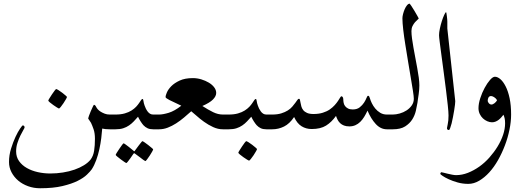

<svg xmlns="http://www.w3.org/2000/svg" viewBox="-20 -693 2791 1029"><path d="M626.5 -40Q626.5 -32.2 625.5 -25.4Q624.5 -18.6 621.1 -12.7Q617.7 -6.8 610.6 -3.4Q603.5 0 591.3 0H567.9Q557.1 0 546.1 -1Q535.2 -2 527.8 -3.9Q526.4 18.1 522.7 47.4Q519 76.7 512.5 106.9Q505.9 137.2 495.6 165.3Q485.4 193.4 471.7 214.4Q463.9 225.6 446 242.9Q428.2 260.3 396 276.4Q363.8 292.5 314.5 304.2Q265.1 315.9 194.8 315.9Q160.6 315.9 130.4 304.9Q100.1 293.9 77.6 274.9Q55.2 255.9 41.7 230.2Q28.3 204.6 28.3 175.3Q28.3 138.7 39.3 103.3Q50.3 67.9 63.2 40.3Q76.2 12.7 87.9 -4.2Q99.6 -21 101.6 -21Q106.4 -21 109.1 -17.8Q111.8 -14.6 111.8 -10.3Q111.8 -7.3 104.7 4.6Q97.7 16.6 89.1 33.9Q80.6 51.3 73.5 73Q66.4 94.7 66.4 118.2Q66.4 148.4 82.3 170.7Q98.1 192.9 124 207.5Q149.9 222.2 182.6 229.5Q215.3 236.8 249.5 236.8Q284.2 236.8 317.6 231.4Q351.1 226.1 379.6 216.1Q408.2 206.1 429.9 192.6Q451.7 179.2 465.3 162.6Q480 143.1 484.4 115Q488.8 86.9 488.8 50.8Q488.8 21 481.7 0.2Q474.6 -20.5 467.8 -34.7Q463.9 -41.5 458.3 -49.1Q452.6 -56.6 452.6 -58.6Q452.6 -61 457 -73Q461.4 -85 466.8 -97.7Q472.2 -110.4 477.3 -120.8Q482.4 -131.3 483.4 -131.3Q489.7 -131.3 495.1 -120.6Q497.6 -114.7 503.9 -107.4Q510.3 -100.1 519.8 -94.2Q529.3 -88.4 541.3 -83.7Q553.2 -79.1 567.9 -79.1H591.3Q603.5 -79.1 610.6 -75.7Q617.7 -72.3 621.1 -66.9Q624.5 -61.5 625.5 -54.7Q626.5 -47.9 626.5 -40ZM338.9 -173.3Q338.9 -170.9 333.3 -161.1Q327.6 -151.4 320.3 -140.1Q313 -128.9 305.7 -120.1Q298.3 -111.3 295.9 -111.3Q294.4 -111.3 285.4 -116.9Q276.4 -122.6 265.9 -129.9Q255.4 -137.2 247.1 -144.3Q238.8 -151.4 238.8 -153.8Q238.8 -156.2 244.9 -166Q251 -175.8 258.3 -187Q265.6 -198.2 272.5 -207Q279.3 -215.8 281.2 -215.8Q283.7 -215.8 293.2 -210Q302.7 -204.1 313 -196.3Q323.2 -188.5 331.1 -181.6Q338.9 -174.8 338.9 -173.3Z M860.4 -40Q860.4 -32.2 859.4 -25.4Q858.4 -18.6 855 -12.7Q851.6 -6.8 844.5 -3.4Q837.4 0 825.2 0H800.8Q783.2 0 771 -5.6Q758.8 -11.2 748.5 -22Q741.7 -29.8 733.4 -42.7Q725.1 -55.7 719.7 -67.4Q708.5 -54.7 697 -42.5Q685.5 -30.3 671.6 -20.8Q657.7 -11.2 640.4 -5.6Q623 0 599.1 0H575.7Q563.5 0 556.6 -3.4Q549.8 -6.8 546.4 -12.7Q543 -18.6 542 -25.4Q541 -32.2 541 -40Q541 -47.9 542 -54.7Q543 -61.5 546.4 -66.9Q549.8 -72.3 556.9 -75.7Q564 -79.1 575.7 -79.1H599.1Q627.4 -79.1 648.7 -85.2Q669.9 -91.3 684.8 -100.8Q699.7 -110.4 709.5 -120.8Q719.2 -131.3 725.6 -140.9Q731.9 -150.4 736.1 -156.5Q740.2 -162.6 743.7 -162.6Q747.6 -162.6 748.8 -151.9Q750 -141.1 754.9 -127.4Q757.3 -119.6 761.5 -111.3Q765.6 -103 771 -95.7Q776.4 -88.4 783.7 -83.7Q791 -79.1 800.8 -79.1H825.2Q837.4 -79.1 844.5 -75.7Q851.6 -72.3 855 -66.9Q858.4 -61.5 859.4 -54.7Q860.4 -47.9 860.4 -40ZM800.8 107.4Q800.8 109.9 795.2 120.1Q789.6 130.4 782.2 141.4Q774.9 152.3 768.1 161.4Q761.2 170.4 758.8 170.4Q757.3 170.4 748.8 164.3Q740.2 158.2 730.5 150.4Q719.2 142.1 704.1 130.9Q701.7 128.4 699.7 128.4Q697.8 128.4 695.3 130.9Q686 145 678.2 155.8Q671.4 165 665.3 172.9Q659.2 180.7 657.2 180.7Q655.3 180.7 646.2 174.6Q637.2 168.5 627 160.9Q616.7 153.3 608.4 146.2Q600.1 139.2 600.1 137.2Q600.1 134.8 606.2 125Q612.3 115.2 619.9 104Q627.4 92.8 634 84Q640.6 75.2 642.1 75.2Q645 75.2 653.3 81.5Q661.6 87.9 670.9 94.7Q681.6 103 694.3 113.8Q698.2 117.7 699.7 117.7Q701.7 117.7 704.1 112.8Q713.4 99.6 722.2 88.4Q729 79.6 735.4 71.5Q741.7 63.5 743.2 63.5Q745.1 63.5 754.6 69.8Q764.2 76.2 774.2 84.2Q784.2 92.3 792.5 99.1Q800.8 106 800.8 107.4Z M1233.4 -40Q1233.4 -32.2 1232.4 -25.4Q1231.4 -18.6 1228 -12.7Q1224.6 -6.8 1217.5 -3.4Q1210.4 0 1198.2 0H1174.8Q1147.9 0 1122.1 -12Q1096.2 -23.9 1073.5 -40.3Q1050.8 -56.6 1033 -72.8Q1015.1 -88.9 1004.9 -96.7Q986.3 -80.1 966.1 -63Q945.8 -45.9 923.8 -31.7Q901.9 -17.6 878.9 -8.8Q856 0 832 0H808.6Q796.4 0 789.6 -3.4Q782.7 -6.8 779.3 -12.7Q775.9 -18.6 774.9 -25.4Q773.9 -32.2 773.9 -40Q773.9 -47.9 774.9 -54.7Q775.9 -61.5 779.3 -66.9Q782.7 -72.3 789.8 -75.7Q796.9 -79.1 808.6 -79.1H832Q853.5 -79.1 884.5 -88.6Q915.5 -98.1 951.7 -126.5Q909.7 -146 888.4 -156.7Q867.2 -167.5 867.2 -172.9Q867.2 -180.7 874.3 -197.3Q881.3 -213.9 897.9 -231Q914.6 -248 942.9 -261.2Q971.2 -274.4 1013.7 -274.4Q1036.6 -274.4 1059.1 -267.6Q1081.5 -260.7 1099.4 -250Q1117.2 -239.3 1127.9 -225.1Q1138.7 -210.9 1138.7 -194.8Q1138.7 -177.2 1121.3 -159.7Q1104 -142.1 1064.5 -125Q1096.2 -104.5 1122.3 -91.8Q1148.4 -79.1 1174.8 -79.1H1198.2Q1210.4 -79.1 1217.5 -75.7Q1224.6 -72.3 1228 -66.9Q1231.4 -61.5 1232.4 -54.7Q1233.4 -47.9 1233.4 -40Z M1467.3 -40Q1467.3 -32.2 1466.3 -25.4Q1465.3 -18.6 1461.9 -12.7Q1458.5 -6.8 1451.4 -3.4Q1444.3 0 1432.1 0H1407.7Q1390.1 0 1377.9 -5.6Q1365.7 -11.2 1355.5 -22Q1348.6 -29.8 1340.3 -42.7Q1332 -55.7 1326.7 -67.4Q1315.4 -54.7 1304 -42.5Q1292.5 -30.3 1278.6 -20.8Q1264.6 -11.2 1247.3 -5.6Q1230 0 1206.1 0H1182.6Q1170.4 0 1163.6 -3.4Q1156.7 -6.8 1153.3 -12.7Q1149.9 -18.6 1148.9 -25.4Q1147.9 -32.2 1147.9 -40Q1147.9 -47.9 1148.9 -54.7Q1149.9 -61.5 1153.3 -66.9Q1156.7 -72.3 1163.8 -75.7Q1170.9 -79.1 1182.6 -79.1H1206.1Q1234.4 -79.1 1255.6 -85.2Q1276.9 -91.3 1291.7 -100.8Q1306.6 -110.4 1316.4 -120.8Q1326.2 -131.3 1332.5 -140.9Q1338.9 -150.4 1343 -156.5Q1347.2 -162.6 1350.6 -162.6Q1354.5 -162.6 1355.7 -151.9Q1356.9 -141.1 1361.8 -127.4Q1364.3 -119.6 1368.4 -111.3Q1372.6 -103 1377.9 -95.7Q1383.3 -88.4 1390.6 -83.7Q1397.9 -79.1 1407.7 -79.1H1432.1Q1444.3 -79.1 1451.4 -75.7Q1458.5 -72.3 1461.9 -66.9Q1465.3 -61.5 1466.3 -54.7Q1467.3 -47.9 1467.3 -40ZM1357.4 106Q1357.4 108.4 1351.8 118.2Q1346.2 127.9 1338.9 139.2Q1331.5 150.4 1324.2 159.2Q1316.9 168 1314.5 168Q1313 168 1304 162.4Q1294.9 156.7 1284.4 149.4Q1273.9 142.1 1265.6 135Q1257.3 127.9 1257.3 125.5Q1257.3 123 1263.4 113.3Q1269.5 103.5 1276.9 92.3Q1284.2 81.1 1291 72.3Q1297.9 63.5 1299.8 63.5Q1302.2 63.5 1311.8 69.3Q1321.3 75.2 1331.5 83Q1341.8 90.8 1349.6 97.7Q1357.4 104.5 1357.4 106Z M2111.8 -40Q2111.8 -32.2 2110.8 -25.4Q2109.9 -18.6 2106.4 -12.7Q2103 -6.8 2095.9 -3.4Q2088.9 0 2077.1 0H2053.7Q2020 0 1993.9 -28.3Q1967.8 -56.6 1949.7 -100.1Q1940.9 -81.5 1931.6 -66.4Q1922.4 -51.3 1910.6 -39.8Q1898.9 -28.3 1884.5 -22Q1870.1 -15.6 1852.5 -15.6Q1835.4 -15.6 1823.5 -20.3Q1811.5 -24.9 1803.5 -32.5Q1795.4 -40 1790 -50Q1784.7 -60.1 1780.8 -71.8Q1756.8 -38.1 1727.3 -19.8Q1697.8 -1.5 1650.4 -1.5Q1620.1 -1.5 1596.2 -16.4Q1572.3 -31.2 1556.2 -65.9Q1532.2 -29.8 1502.2 -14.9Q1472.2 0 1439 0H1415.5Q1403.3 0 1396.5 -3.4Q1389.6 -6.8 1386.2 -12.7Q1382.8 -18.6 1381.8 -25.4Q1380.9 -32.2 1380.9 -40Q1380.9 -47.9 1381.8 -54.7Q1382.8 -61.5 1386.2 -66.9Q1389.6 -72.3 1396.7 -75.7Q1403.8 -79.1 1415.5 -79.1H1439Q1466.8 -79.1 1487.3 -85.4Q1507.8 -91.8 1522.5 -101.1Q1537.1 -110.4 1546.6 -121.6Q1556.2 -132.8 1562.7 -141.8Q1569.3 -150.9 1573.7 -157.2Q1578.1 -163.6 1582 -163.6Q1586.4 -163.6 1587.6 -157.7Q1588.9 -151.9 1590.6 -142.6Q1592.3 -133.3 1595 -122.8Q1597.7 -112.3 1605 -103Q1612.3 -93.8 1625.5 -87.9Q1638.7 -82 1660.2 -82Q1688.5 -82 1710.2 -88.9Q1731.9 -95.7 1747.3 -106.4Q1762.7 -117.2 1773.7 -129.4Q1784.7 -141.6 1791.7 -152.3Q1798.8 -163.1 1803 -170.2Q1807.1 -177.2 1810.5 -177.2Q1812.5 -177.2 1816.2 -173.3Q1819.8 -169.4 1819.8 -160.2Q1819.8 -151.4 1821.8 -141.6Q1823.7 -131.8 1829.6 -124.3Q1835.4 -116.7 1845.2 -111.6Q1855 -106.4 1870.6 -106.4Q1893.6 -106.4 1908 -117.9Q1922.4 -129.4 1931.2 -143.1Q1939.9 -156.7 1944.3 -168.2Q1948.7 -179.7 1952.6 -179.7Q1956.5 -179.7 1958.5 -176.3Q1960.4 -172.9 1962.9 -165Q1965.8 -154.3 1972.9 -139.6Q1980 -125 1991 -111.6Q2002 -98.1 2017.6 -88.6Q2033.2 -79.1 2053.7 -79.1H2077.1Q2089.4 -79.1 2096.2 -75.7Q2103 -72.3 2106.4 -66.9Q2109.9 -61.5 2110.8 -54.7Q2111.8 -47.9 2111.8 -40Z M2227.5 -235.4Q2227.5 -226.1 2226.6 -213.6Q2225.6 -201.2 2223.9 -188.5Q2222.2 -175.8 2220.2 -163.8Q2218.3 -151.9 2217.3 -142.1Q2214.4 -123.5 2208.7 -99.1Q2203.1 -74.7 2189.5 -53Q2175.8 -31.2 2151.4 -15.6Q2127 0 2085 0H2061.5Q2049.3 0 2042.5 -3.4Q2035.6 -6.8 2032.2 -12.7Q2028.8 -18.6 2027.8 -25.4Q2026.9 -32.2 2026.9 -40Q2026.9 -47.9 2027.8 -54.7Q2028.8 -61.5 2032.2 -66.9Q2035.6 -72.3 2042.7 -75.7Q2049.8 -79.1 2061.5 -79.1H2085Q2102.1 -79.1 2122.1 -84.7Q2142.1 -90.3 2158.7 -101.1Q2175.3 -111.8 2186.5 -127.7Q2197.8 -143.6 2197.8 -163.6Q2197.8 -175.8 2193.1 -206.1Q2188.5 -236.3 2181.6 -276.1Q2174.8 -315.9 2167.2 -362.1Q2159.7 -408.2 2152.6 -451.9Q2145.5 -495.6 2141.1 -533.4Q2136.7 -571.3 2136.7 -595.2Q2136.7 -604.5 2140.1 -617.9Q2143.6 -631.3 2148.9 -643.8Q2154.3 -656.2 2161.4 -664.8Q2168.5 -673.3 2175.8 -673.3Q2176.3 -673.3 2184.3 -661.6Q2192.4 -649.9 2200.9 -635.3Q2209.5 -620.6 2216.8 -607.9Q2224.1 -595.2 2224.1 -594.2Q2224.1 -592.8 2218 -587.6Q2211.9 -582.5 2204.3 -574Q2196.8 -565.4 2190.9 -553.5Q2185.1 -541.5 2185.1 -526.4Q2185.1 -509.3 2188.2 -486.3Q2191.4 -463.4 2196 -437Q2200.7 -410.6 2206.1 -382.3Q2211.4 -354 2216.3 -327.4Q2221.2 -300.8 2224.4 -276.9Q2227.5 -252.9 2227.5 -235.4Z M2419.9 -150.9Q2419.9 -146 2418.5 -132.3Q2417 -118.7 2414.1 -101.6Q2411.1 -84.5 2407.7 -65.7Q2404.3 -46.9 2400.4 -31.7Q2396.5 -16.6 2392.6 -6.3Q2388.7 3.9 2386.2 3.9Q2375.5 3.9 2375.5 -6.3Q2375.5 -9.3 2379.6 -27.6Q2383.8 -45.9 2383.8 -74.2Q2383.8 -91.8 2379.9 -128.2Q2376 -164.6 2370.4 -209.5Q2364.7 -254.4 2358.4 -302.7Q2352.1 -351.1 2346.4 -392.8Q2340.8 -434.6 2336.9 -465.1Q2333 -495.6 2333 -504.4Q2333 -519 2337.4 -539.8Q2341.8 -560.5 2347.9 -579.6Q2354 -598.6 2360.4 -612.5Q2366.7 -626.5 2370.6 -627.9Q2372.1 -626 2373 -619.6Q2374 -613.3 2375 -605.5Q2376 -597.7 2376.7 -589.8Q2377.4 -582 2377.4 -577.1V-540.5L2419.9 -150.9Z M2719.2 -79.1Q2719.2 -40.5 2710.4 2.2Q2701.7 44.9 2686 86.2Q2670.4 127.4 2649.2 165Q2627.9 202.6 2602.3 230.7Q2576.7 258.8 2548.1 275.6Q2519.5 292.5 2489.7 292.5Q2460 292.5 2432.9 284.9Q2405.8 277.3 2385.3 267.8Q2364.7 258.3 2352.3 249.8Q2339.8 241.2 2339.8 239.3Q2339.8 236.3 2341.6 233.2Q2343.3 230 2345.2 230Q2347.2 230 2356.7 232.4Q2366.2 234.9 2378.4 237.8Q2390.6 240.7 2403.3 243.2Q2416 245.6 2424.3 245.6Q2456.1 245.6 2487.8 233.2Q2519.5 220.7 2548.8 200Q2578.1 179.2 2603 151.1Q2627.9 123 2646.7 92.3Q2665.5 61.5 2676.3 29.5Q2687 -2.4 2687 -32.2Q2687 -47.9 2684.6 -58.6Q2682.1 -69.3 2678.2 -78.1Q2673.3 -71.8 2667 -64.5Q2660.6 -57.1 2652.8 -51Q2645 -44.9 2636 -41.3Q2627 -37.6 2616.7 -37.6Q2604.5 -37.6 2591.6 -43.2Q2578.6 -48.8 2568.1 -58.6Q2557.6 -68.4 2551 -82.5Q2544.4 -96.7 2544.4 -112.8Q2544.4 -137.7 2554 -167Q2563.5 -196.3 2577.4 -221.9Q2591.3 -247.6 2606.2 -264.6Q2621.1 -281.7 2632.3 -281.7Q2646.5 -281.7 2661.6 -268.8Q2676.8 -255.9 2689.9 -230.2Q2703.1 -204.6 2711.2 -166.5Q2719.2 -128.4 2719.2 -79.1ZM2644 -156.2Q2637.2 -167 2627.7 -172.6Q2618.2 -178.2 2611.8 -178.2Q2602.5 -178.2 2598.1 -170.7Q2593.8 -163.1 2593.8 -152.3Q2593.8 -147.5 2599.6 -140.1Q2605.5 -132.8 2614.3 -132.8Q2621.1 -132.8 2630.6 -140.1Q2640.1 -147.5 2644 -156.2Z"/></svg>

Font: Kitab
Style: Regular
Weight: 400
Designer: SIL International
Foundry: Khaled Hosny
Version: Version 1.000